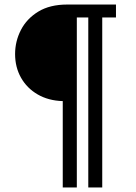

<svg xmlns="http://www.w3.org/2000/svg" viewBox="-20 -743 599 846"><path d="M491 -666H430.5V83H369V-666H318.5V83H256.5V-297.5Q193 -299.5 145.8 -327Q98.5 -354.5 72.5 -400.8Q46.5 -447 46.5 -505Q46.5 -561 72.2 -611Q98 -661 149 -692Q200 -723 276 -723H491Z"/></svg>

Font: Public Sans
Style: Regular
Weight: 400
Designer: The Public Sans project authors (U.S. Web Design System). Libre Franklin designed by Pablo Impallari and Rodrigo Fuenzal
Version: Version 1.008; ttfautohint (v1.8.1) -l 8 -r 50 -G 200 -x 14 